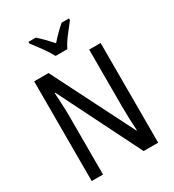

<svg xmlns="http://www.w3.org/2000/svg" viewBox="-221 -1067 1078 1191"><g transform="rotate(-30 318.5 -472.0)"><path d="M409 -944Q384 -922 362.5 -900.5Q341 -879 316 -851Q293 -877 269 -901.5Q245 -926 224 -944H172V-932Q197 -900 227 -858.5Q257 -817 274 -784H358Q374 -818 406 -860Q438 -902 462 -932V-944ZM556 -714H474V-299Q474 -260 476 -213Q478 -166 480 -132H477L183 -714H80V0H161V-419Q161 -461 158.5 -505Q156 -549 154 -588H158L452 0H556Z"/></g></svg>

Font: Noto Sans Display SemiCondensed
Style: Regular
Weight: 400
Width: 4
Designer: Monotype Design team
Foundry: Monotype Imaging Inc.
Version: 1.000